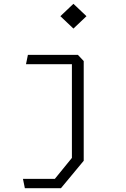

<svg xmlns="http://www.w3.org/2000/svg" viewBox="-20 -788 660 1008"><path d="M100.5 151H268L357.5 41V-469L380.5 -451H116.5L126.5 -500H389L419.5 -467.5V56L300 200H110.5ZM297 -703 365.5 -768 434 -703 365.5 -638Z"/></svg>

Font: Monaspace Krypton Var ExLight
Style: Regular
Weight: 200
Designer: Riley Cran and the Lettermatic Team
Version: Version 1.200 (Monaspace Krypton Var)